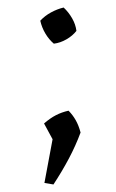

<svg xmlns="http://www.w3.org/2000/svg" viewBox="-20 -389 308 510"><path d="M98 97 123 -37H194Q181 -2 163 32Q145 66 122 101ZM130 0 97 -61Q113 -75 128.5 -83Q144 -91 162 -95Q173 -84 181 -70Q189 -56 194 -37ZM123 -273Q110 -284 100.5 -300Q91 -316 87 -334Q99 -347 115.5 -356Q132 -365 149 -369Q162 -357 171.5 -340.5Q181 -324 183 -307Q173 -294 156.5 -284.5Q140 -275 123 -273Z"/></svg>

Font: Piazzolla 24pt Light
Style: Regular
Weight: 300
Designer: Juan Pablo del Peral
Foundry: Huerta Tipografica
Version: Version 2.005